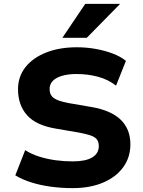

<svg xmlns="http://www.w3.org/2000/svg" viewBox="-20 -960 740 991"><path d="M355 11Q297 11 242 3.5Q187 -4 140 -19Q93 -34 59 -55L110 -185Q143 -164 183 -151.5Q223 -139 266.5 -133Q310 -127 355 -127Q422 -127 456 -147.5Q490 -168 490 -206Q490 -228 479.5 -241Q469 -254 446 -261.5Q423 -269 386 -276L269 -296Q166 -313 119.5 -365.5Q73 -418 73 -499Q73 -565 111.5 -613.5Q150 -662 218.5 -689Q287 -716 376 -716Q427 -716 474 -707.5Q521 -699 561 -684Q601 -669 630 -646L579 -518Q538 -550 485.5 -564Q433 -578 374 -578Q333 -578 301.5 -569Q270 -560 253 -543Q236 -526 236 -500Q236 -470 257.5 -454Q279 -438 334 -428L450 -408Q552 -391 602.5 -342.5Q653 -294 653 -215Q653 -148 616 -97Q579 -46 512 -17.5Q445 11 355 11ZM302 -765 420 -940H600L428 -765Z"/></svg>

Font: Nunito Sans 7pt ExtraBold
Style: Regular
Weight: 800
Designer: Vernon Adams
Foundry: Vernon Adams
Version: Version 3.101;gftools[0.9.27]